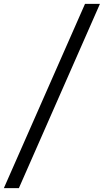

<svg xmlns="http://www.w3.org/2000/svg" viewBox="-78 -800 539 997"><path d="M-58 177 363.5 -780H441L20 177Z"/></svg>

Font: Merriweather 28pt
Style: Italic
Weight: 400
Italic angle: -7.8°
Version: Version 2.101